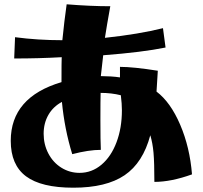

<svg xmlns="http://www.w3.org/2000/svg" viewBox="-20 -848 943 893"><path d="M30 -193Q30 -396 266 -466Q266 -565 267 -582Q162 -576 46 -576L50 -675Q155 -661 270 -661Q279 -751 290 -828Q401 -819 493 -819Q476 -725 468 -672Q626 -689 738 -717L750 -627Q643 -605 460 -591L449 -494Q470 -494 494.5 -492.5Q519 -491 538 -488V-537Q600 -537 714 -519L708 -422Q773 -373 818 -268Q863 -163 873 -37Q776 -2 698 -2Q698 -92 694 -137.5Q690 -183 679 -219Q645 -91 559.5 -33Q474 25 321 25Q172 25 101 -28Q30 -81 30 -193ZM547 -335Q547 -365 542 -405Q498 -416 448 -416Q447 -387 447 -290Q447 -191 449 -151Q393 -151 316 -131Q280 -248 268 -374Q227 -352 205 -313.5Q183 -275 183 -226Q183 -176 205 -134Q227 -92 265.5 -68Q304 -44 350 -44Q407 -44 452 -82Q497 -120 522 -186.5Q547 -253 547 -335Z"/></svg>

Font: Otomanopee One
Style: Regular
Weight: 400
Designer: Das Ende der Wildnis
Foundry: Gutenberg Labo
Version: Version 3.005